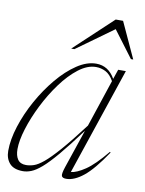

<svg xmlns="http://www.w3.org/2000/svg" viewBox="-86 -791 649 861"><g transform="rotate(10 238.5 -361.0)"><path d="M262 -41 321.5 -217Q266 -142 227.8 -96.8Q189.5 -51.5 162.8 -28.5Q136 -5.5 116.2 2.2Q96.5 10 78.5 10Q36.5 10 17.2 -12Q-2 -34 -2 -68.5Q-2 -120 17.5 -181Q37 -242 70.2 -302Q103.5 -362 145.2 -412Q187 -462 232 -492Q277 -522 319.5 -522Q375 -522 405.5 -468L420.5 -512H455.5L291 -23.5Q317 -26 355.8 -52Q394.5 -78 448 -143L451.5 -140.5Q396 -57.5 354 -23.8Q312 10 275.5 10Q258.5 10 254.8 1Q251 -8 262 -41ZM37.5 -83.5Q37.5 -54 49.2 -36.8Q61 -19.5 87 -19.5Q104 -19.5 122.5 -25.5Q141 -31.5 166.8 -52.8Q192.5 -74 232 -119Q271.5 -164 330.5 -242L402 -457Q385.5 -486 364.8 -496.5Q344 -507 321 -507Q282 -507 241.8 -476Q201.5 -445 165 -395.2Q128.5 -345.5 99.8 -288Q71 -230.5 54.2 -176.2Q37.5 -122 37.5 -83.5ZM196.5 -569 370.5 -732H404L479 -569H468.5L378 -689.5L211 -569Z"/></g></svg>

Font: Newsreader 72pt ExtraLight
Style: Italic
Weight: 275
Italic angle: -17°
Designer: Hugues Gentile
Foundry: Production Type
Version: Version 1.003; ttfautohint (v1.8.3)